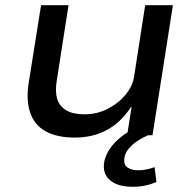

<svg xmlns="http://www.w3.org/2000/svg" viewBox="-20 -517 741 734"><path d="M265 9Q199 9 155.5 -14.5Q112 -38 95.5 -86Q79 -134 90 -202L137 -497H242L197 -209Q190 -168 198.5 -139.5Q207 -111 233 -95.5Q259 -80 303 -80Q351 -80 392 -101Q433 -122 460.5 -155.5Q488 -189 493 -227L535 -497H641L563 0H466L483 -108H481Q442 -49 388.5 -20Q335 9 265 9ZM486 197Q429 197 399.5 171Q370 145 379 99Q388 59 423.5 23.5Q459 -12 518 -36L546 0Q527 8 507.5 20.5Q488 33 474 49Q460 65 456 84Q451 111 466.5 122.5Q482 134 508 134Q524 134 539 131Q554 128 571 122L578 179Q559 187 537 192Q515 197 486 197Z"/></svg>

Font: Nunito Sans 7pt SemiExpanded Medium
Style: Italic
Weight: 500
Width: 6
Italic angle: -9°
Designer: Vernon Adams
Foundry: Vernon Adams
Version: Version 3.101;gftools[0.9.27]